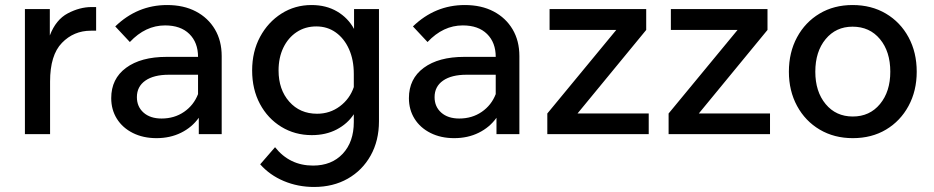

<svg xmlns="http://www.w3.org/2000/svg" viewBox="-20 -533 3712 763"><path d="M362 -505V-411H341Q273 -411 226 -362.5Q179 -314 179 -209V0H79V-497H178V-392Q202 -455 249.5 -480Q297 -505 344 -505Z M602 16Q549 16 508 -4.5Q467 -25 444.5 -61Q422 -97 422 -143Q422 -220 481 -263.5Q540 -307 642 -307H767Q767 -364 732.5 -398Q698 -432 636 -432Q558 -432 496 -366L438 -428Q526 -513 644 -513Q710 -513 758.5 -487.5Q807 -462 834 -416.5Q861 -371 861 -310V0H770V-65Q743 -27 699.5 -5.5Q656 16 602 16ZM622 -62Q673 -62 711.5 -88.5Q750 -115 767 -159V-236H651Q591 -236 557.5 -212.5Q524 -189 524 -147Q524 -109 550.5 -85.5Q577 -62 622 -62Z M1486 -51Q1486 26 1453 85Q1420 144 1362 177Q1304 210 1228 210Q1164 210 1108 186.5Q1052 163 1014 120L1073 52Q1131 125 1224 125Q1298 125 1342 78Q1386 31 1386 -48V-79Q1361 -41 1318 -18.5Q1275 4 1219 4Q1152 4 1098 -29Q1044 -62 1013 -120Q982 -178 982 -253Q982 -328 1013.5 -386.5Q1045 -445 1098.5 -479Q1152 -513 1218 -513Q1276 -513 1319.5 -487.5Q1363 -462 1387 -418V-497H1486ZM1087 -253Q1087 -177 1129.5 -129Q1172 -81 1240 -81Q1291 -81 1330.5 -110.5Q1370 -140 1386 -187V-239Q1386 -295 1367 -337.5Q1348 -380 1314.5 -404Q1281 -428 1237 -428Q1193 -428 1159 -405.5Q1125 -383 1106 -343.5Q1087 -304 1087 -253Z M1785 16Q1732 16 1691 -4.5Q1650 -25 1627.5 -61Q1605 -97 1605 -143Q1605 -220 1664 -263.5Q1723 -307 1825 -307H1950Q1950 -364 1915.5 -398Q1881 -432 1819 -432Q1741 -432 1679 -366L1621 -428Q1709 -513 1827 -513Q1893 -513 1941.5 -487.5Q1990 -462 2017 -416.5Q2044 -371 2044 -310V0H1953V-65Q1926 -27 1882.5 -5.5Q1839 16 1785 16ZM1805 -62Q1856 -62 1894.5 -88.5Q1933 -115 1950 -159V-236H1834Q1774 -236 1740.5 -212.5Q1707 -189 1707 -147Q1707 -109 1733.5 -85.5Q1760 -62 1805 -62Z M2558 0H2155V-82L2429 -414H2164V-497H2548V-414L2275 -82H2558Z M3040 0H2637V-82L2911 -414H2646V-497H3030V-414L2757 -82H3040Z M3369 16Q3295 16 3237.5 -18Q3180 -52 3147.5 -112Q3115 -172 3115 -248Q3115 -325 3147.5 -385Q3180 -445 3237 -479Q3294 -513 3368 -513Q3443 -513 3500.5 -479Q3558 -445 3590.5 -385Q3623 -325 3623 -248Q3623 -172 3590.5 -112Q3558 -52 3501 -18Q3444 16 3369 16ZM3369 -70Q3436 -70 3477 -119.5Q3518 -169 3518 -248Q3518 -328 3477 -377.5Q3436 -427 3368 -427Q3302 -427 3261 -377.5Q3220 -328 3220 -248Q3220 -169 3261 -119.5Q3302 -70 3369 -70Z"/></svg>

Font: Wix Madefor Text Medium
Style: Regular
Weight: 500
Designer: Dalton Maag Ltd
Foundry: Dalton Maag Ltd
Version: Version 3.100